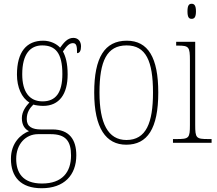

<svg xmlns="http://www.w3.org/2000/svg" viewBox="-20 -758 1150 1019"><path d="M201 241C320 241 385 172 385 66C385 -17 348 -71 258 -71H197C152 -71 122 -85 122 -126C122 -163 139 -185 157 -203C167 -199 194 -196 209 -196C295 -196 339 -259 339 -363C339 -423 328 -459 314 -485C335 -516 349 -529 367 -529C386 -529 389 -513 389 -476C403 -476 410 -489 410 -512C410 -536 397 -557 369 -557C337 -557 317 -529 299 -505C281 -525 248 -542 209 -542C121 -542 70 -483 70 -362C70 -295 95 -238 136 -214C119 -196 96 -167 96 -131C96 -92 114 -71 134 -62C92 -46 38 -1 38 85C38 180 89 241 201 241ZM206 -220C137 -220 98 -269 98 -364C98 -472 141 -517 204 -517C274 -517 311 -477 311 -365C311 -265 275 -220 206 -220ZM203 216C98 216 66 156 66 85C66 7 116 -46 182 -46H249C329 -46 357 -9 357 67C357 156 310 216 203 216Z M650 10C762 10 820 -75 820 -267C820 -452 766 -542 653 -542C535 -542 480 -452 480 -267C480 -77 543 10 650 10ZM651 -15C553 -15 508 -104 508 -267C508 -434 547 -517 652 -517C754 -517 792 -435 792 -267C792 -107 756 -15 651 -15Z M997 -658C1011 -658 1020 -666 1020 -698C1020 -729 1011 -738 997 -738C983 -738 975 -729 975 -698C975 -666 983 -658 997 -658ZM898 0H1103V-20H1085C1021 -20 1016 -25 1016 -95V-536H915V-516H924C983 -516 988 -509 988 -437V-95C988 -25 983 -20 918 -20H898Z"/></svg>

Font: Noto Serif Myanmar Condensed Thin
Style: Regular
Weight: 100
Width: 3
Designer: Ben Mitchell and the Monotype Design Team
Foundry: Monotype Imaging Inc.
Version: Version 2.106